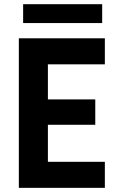

<svg xmlns="http://www.w3.org/2000/svg" viewBox="-20 -904 572 924"><path d="M70.7 0V-719.7H484.6V-594.4H210.5V-425.6H438.5V-303.5H210.5V-125.3H484.6V0ZM91.3 -793V-883.8H471.7V-793Z"/></svg>

Font: Reddit Sans
Style: Regular
Weight: 400
Designer: Stephen Hutchings
Foundry: Reddit
Version: Version 1.014